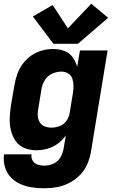

<svg xmlns="http://www.w3.org/2000/svg" viewBox="-29 -802 625 1035"><path d="M210 213Q244 213 277.5 207Q311 201 343.5 184.5Q376 168 401.5 142Q427 116 441 84Q455 52 461 18L551 -530H402L387 -442Q379 -470 362.5 -493.5Q346 -517 318 -527.5Q290 -538 259 -538Q229 -538 198.5 -530Q168 -522 141 -503.5Q114 -485 94.5 -459Q75 -433 64.5 -403.5Q54 -374 49 -344L30 -234Q25 -200 23.5 -166.5Q22 -133 29.5 -101Q37 -69 54.5 -43Q72 -17 102 -4.5Q132 8 166 8Q196 8 225.5 0Q255 -8 281.5 -27Q308 -46 326 -72L314 -2Q310 23 297 46Q284 69 259.5 80Q235 91 210 91Q192 91 174.5 85.5Q157 80 147.5 64.5Q138 49 141 30H-7Q-12 64 -3 96.5Q6 129 28 152.5Q50 176 79.5 189.5Q109 203 142.5 208Q176 213 210 213ZM248 -114Q229 -114 212 -120.5Q195 -127 185.5 -142.5Q176 -158 174.5 -176.5Q173 -195 177 -214L195 -324Q199 -348 213.5 -371Q228 -394 252.5 -405Q277 -416 302 -416Q322 -416 338.5 -406Q355 -396 361 -378Q367 -360 367 -340Q367 -320 364 -300L346 -190Q342 -168 328 -149Q314 -130 292 -122Q270 -114 248 -114ZM259 -566H391L554 -706L463 -782L337 -649L255 -775L148 -713Z"/></svg>

Font: Iosevka Sparkle Heavy Oblique
Style: Regular
Weight: 900
Italic angle: -9°
Designer: Belleve Invis
Foundry: Belleve Invis
Version: Version 4.5.0; ttfautohint (v1.8.3)